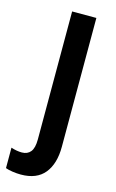

<svg xmlns="http://www.w3.org/2000/svg" viewBox="-160 -685 532 880"><g transform="rotate(15 106.0 -244.5)"><path d="M34 147Q15 147 -5.5 144Q-26 141 -39 136V39Q-12 48 12 48Q39 48 53.5 30Q68 12 68 -29V-636H183V-25Q183 56 146 101.5Q109 147 34 147Z"/></g></svg>

Font: Noto Sans Kannada UI Condensed SemiBold
Style: Regular
Weight: 600
Width: 3
Designer: Jelle Bosma - Monotype Design Team
Foundry: Monotype Imaging Inc.
Version: Version 2.005; ttfautohint (v1.8.4.7-5d5b)